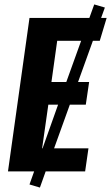

<svg xmlns="http://www.w3.org/2000/svg" viewBox="-20 -773 501 866"><path d="M399 -589 332 -403H382L367 -301H295L224 -104H379L364 0H186L160 73L113 59L134 0H16L113 -692H383L405 -753L453 -739L436 -692H461L430 -589ZM346 -589H238L212 -403H279ZM242 -301H198L170 -104H172Z"/></svg>

Font: Fira Sans Compressed SemiBold
Style: Italic
Weight: 600
Width: 1
Italic angle: -8°
Designer: bBox Type GmbH & Carrois Corporate GbR & Edenspiekermann AG
Foundry: bBox Type GmbH & Carrois Corporate GbR & Edenspiekermann AG
Version: Version 4.301